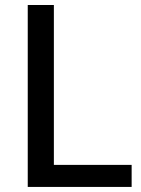

<svg xmlns="http://www.w3.org/2000/svg" viewBox="-20 -737 554 757"><path d="M192.4 -86.9H499V0H89.4V-717.3H192.4Z"/></svg>

Font: Lato-Medium
Style: Regular
Weight: 500
Designer: Lukasz Dziedzic
Foundry: tyPoland Lukasz Dziedzic
Version: Version 2.006; 2014-01-15